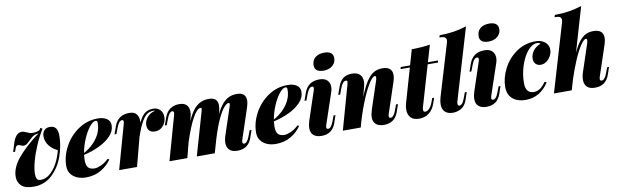

<svg xmlns="http://www.w3.org/2000/svg" viewBox="-48 -1328 6042 1875"><g transform="rotate(-10 2972.5 -390.5)"><path d="M347.7 -451.2Q347.7 -489.3 367.9 -511.2Q388.2 -533.2 425.3 -533.2Q501.5 -533.2 501.5 -435.1Q501.5 -335 464.6 -230.7Q427.7 -126.5 352.8 -56.2Q277.8 14.2 170.4 14.2Q85 14.2 48.3 -21.2Q11.7 -56.6 11.7 -109.9Q11.7 -200.2 88.4 -293.2Q165 -386.2 303.7 -490.2Q282.7 -489.3 265.4 -481.7Q248 -474.1 235.6 -463.6Q223.1 -453.1 206.5 -436.5Q187 -416.5 173.1 -406.7Q159.2 -397 141.6 -397Q130.4 -397 112.8 -404.8Q98.1 -412.1 88.4 -412.1Q76.2 -412.1 69.1 -403.3Q62 -394.5 55.7 -374L48.3 -353H29.3L51.3 -425.8Q82 -534.2 145.5 -534.2Q156.7 -534.2 165.8 -531.2Q174.8 -528.3 188.5 -522Q205.1 -513.7 219.7 -509.3Q234.4 -504.9 255.4 -504.9Q290.5 -504.9 320.3 -520L330.6 -539.1L351.6 -528.8Q308.6 -459.5 274.4 -379.6Q240.2 -299.8 220.9 -227.5Q201.7 -155.3 201.7 -106.9Q201.7 -71.8 211.9 -55.4Q222.2 -39.1 247.6 -39.1Q297.4 -39.1 340.1 -75Q382.8 -110.8 414.1 -169.4Q445.3 -228 462.4 -295.9Q411.1 -319.3 379.4 -360.4Q347.7 -401.4 347.7 -451.2Z M706.5 -206.1Q703.1 -175.3 703.1 -154.8Q703.1 -100.1 724.1 -79.1Q745.1 -58.1 786.1 -58.1Q811 -58.1 850.3 -75.2Q889.6 -92.3 926.3 -127.9L941.9 -120.1Q903.8 -63 838.9 -24.4Q773.9 14.2 689 14.2Q641.1 14.2 601.8 -2.2Q562.5 -18.6 539.3 -50.3Q516.1 -82 516.1 -127Q516.1 -225.1 566.7 -319.3Q617.2 -413.6 704.8 -473.4Q792.5 -533.2 897.9 -533.2Q954.1 -533.2 988 -510.7Q1022 -488.3 1022 -444.8Q1022 -387.7 976.6 -339.8Q931.2 -292 859.4 -258.3Q787.6 -224.6 706.5 -206.1ZM709.5 -224.1Q763.2 -254.4 801.3 -292Q892.1 -381.8 892.1 -488.8Q892.1 -514.2 876 -514.2Q848.1 -514.2 813.5 -470.9Q778.8 -427.7 750 -360.1Q721.2 -292.5 709.5 -224.1Z M1543 -436Q1543 -402.8 1528.3 -374Q1513.7 -345.2 1488 -328.1Q1462.4 -311 1430.2 -311Q1393.6 -311 1374.3 -330.1Q1355 -349.1 1355 -386.2Q1355 -415 1369.9 -441.4Q1384.8 -467.8 1409.9 -486.1Q1435.1 -504.4 1464.4 -509.8Q1454.1 -513.2 1450.2 -513.2Q1418.5 -513.2 1392.6 -500.2Q1366.7 -487.3 1335.2 -436.3Q1303.7 -385.3 1269 -280.8L1195.3 0H1018.1L1140.1 -434.1Q1144.5 -450.2 1144.5 -460Q1144.5 -476.1 1131.3 -476.1Q1115.7 -476.1 1102.5 -461.9Q1089.4 -447.8 1076.2 -413.1L1053.2 -352.1H1034.2L1062 -430.2Q1099.6 -533.2 1210.9 -533.2Q1260.3 -533.2 1282 -506.6Q1303.7 -480 1303.7 -438Q1303.7 -432.1 1302.7 -419.4Q1322.3 -462.4 1343.5 -487.1Q1364.7 -511.7 1389.4 -522.5Q1414.1 -533.2 1446.3 -533.2Q1476.6 -533.2 1498.3 -520.5Q1520 -507.8 1531.5 -485.6Q1543 -463.4 1543 -436Z M2359.4 -162.1 2334 -88.9Q2298.8 14.2 2190.9 14.2Q2124 14.2 2098.1 -27.8Q2085 -50.3 2085 -80.6Q2085 -114.3 2100.1 -158.2L2186 -417Q2193.4 -438.5 2193.4 -449.2Q2193.4 -460.9 2185.1 -460.9Q2166 -460.9 2138.9 -430.9Q2111.8 -400.9 2077.6 -329.3Q2043.5 -257.8 2007.3 -141.6L1966.3 0H1788.1L1908.2 -417Q1916 -443.8 1916 -451.2Q1916 -460.9 1906.2 -460.9Q1870.6 -460.9 1826.4 -380.4Q1782.2 -299.8 1734.4 -154.8L1694.3 0H1517.1L1639.2 -434.1Q1643.6 -450.2 1643.6 -459Q1643.6 -476.1 1627.9 -476.1Q1599.1 -476.1 1575.2 -413.1L1552.2 -352.1H1533.2L1561 -430.2Q1580.6 -483.4 1618.4 -508.3Q1656.2 -533.2 1705.1 -533.2Q1756.8 -533.2 1779.8 -508.1Q1802.7 -482.9 1802.7 -441.9Q1802.7 -419.4 1796.4 -393.1L1785.2 -349.1Q1813.5 -414.6 1845 -455.1Q1876.5 -495.6 1914.3 -514.4Q1952.1 -533.2 2000 -533.2Q2087.9 -533.2 2087.9 -453.6Q2087.9 -422.9 2076.2 -381.8L2070.8 -363.8Q2101.1 -428.7 2133.8 -466.1Q2166.5 -503.4 2201.2 -518.3Q2235.8 -533.2 2277.3 -533.2Q2367.2 -533.2 2367.2 -454.6Q2367.2 -423.3 2353 -381.8L2254.4 -85Q2249.5 -70.3 2249.5 -61Q2249.5 -43 2266.1 -43Q2295.9 -43 2319.3 -106L2340.3 -162.1Z M2588.9 -206.1Q2585.4 -175.3 2585.4 -154.8Q2585.4 -100.1 2606.4 -79.1Q2627.4 -58.1 2668.5 -58.1Q2693.4 -58.1 2732.7 -75.2Q2772 -92.3 2808.6 -127.9L2824.2 -120.1Q2786.1 -63 2721.2 -24.4Q2656.2 14.2 2571.3 14.2Q2523.4 14.2 2484.1 -2.2Q2444.8 -18.6 2421.6 -50.3Q2398.4 -82 2398.4 -127Q2398.4 -225.1 2449 -319.3Q2499.5 -413.6 2587.2 -473.4Q2674.8 -533.2 2780.3 -533.2Q2836.4 -533.2 2870.4 -510.7Q2904.3 -488.3 2904.3 -444.8Q2904.3 -387.7 2858.9 -339.8Q2813.5 -292 2741.7 -258.3Q2669.9 -224.6 2588.9 -206.1ZM2591.8 -224.1Q2645.5 -254.4 2683.6 -292Q2774.4 -381.8 2774.4 -488.8Q2774.4 -514.2 2758.3 -514.2Q2730.5 -514.2 2695.8 -470.9Q2661.1 -427.7 2632.3 -360.1Q2603.5 -292.5 2591.8 -224.1Z M3188 -782.2Q3231.4 -782.2 3254.2 -764.9Q3276.9 -747.6 3276.9 -713.9Q3276.9 -683.1 3260.7 -659.4Q3244.6 -635.7 3216.6 -622.8Q3188.5 -609.9 3153.8 -609.9Q3110.8 -609.9 3088.4 -626.7Q3065.9 -643.6 3065.9 -675.8Q3065.9 -728 3099.6 -755.1Q3133.3 -782.2 3188 -782.2ZM3029.3 -459Q3029.3 -476.1 3015.1 -476.1Q2999.5 -476.1 2986.3 -461.9Q2973.1 -447.8 2960 -413.1L2937 -352.1H2918L2945.8 -430.2Q2983.4 -533.2 3095.2 -533.2Q3148.9 -533.2 3174.1 -507.3Q3199.2 -481.4 3199.2 -440.9Q3199.2 -417 3190.9 -393.1L3086.9 -85Q3082 -70.3 3082 -60.5Q3082 -43 3099.1 -43Q3128.4 -43 3151.9 -106L3172.9 -162.1H3191.9L3167 -88.9Q3131.8 14.2 3023.9 14.2Q2973.1 14.2 2945.3 -9.8Q2917.5 -33.7 2917.5 -80.6Q2917.5 -113.8 2932.1 -158.2L3023.9 -434.1Q3029.3 -448.2 3029.3 -459Z M3811.5 -162.1 3786.6 -88.9Q3750.5 14.2 3643.6 14.2Q3579.1 14.2 3553.2 -22Q3536.6 -44.4 3536.6 -78.1Q3536.6 -109.9 3552.2 -158.2L3638.2 -417Q3647 -442.4 3647 -456.1Q3647 -471.2 3636.2 -471.2Q3610.4 -471.2 3569.1 -401.1Q3527.8 -331.1 3485.6 -221.9Q3443.4 -112.8 3414.6 -2.9L3415 -4.9L3413.6 0H3236.3L3358.4 -434.1Q3364.3 -456.1 3364.3 -462.9Q3364.3 -476.1 3349.6 -476.1Q3334 -476.1 3320.8 -461.9Q3307.6 -447.8 3294.4 -413.1L3271.5 -352.1H3252.4L3280.3 -430.2Q3298.8 -482.9 3332.5 -508.1Q3366.2 -533.2 3417.5 -533.2Q3473.6 -533.2 3498.3 -506.8Q3522.9 -480.5 3522.9 -439Q3522.9 -417.5 3516.6 -393.1L3489.3 -289.1Q3528.3 -386.7 3564.2 -439.7Q3600.1 -492.7 3636.7 -512.9Q3673.3 -533.2 3720.2 -533.2Q3818.4 -533.2 3818.4 -450.2Q3818.4 -421.4 3805.2 -381.8L3706.5 -85Q3701.7 -70.3 3701.7 -61Q3701.7 -43 3718.3 -43Q3748 -43 3771.5 -106L3792.5 -162.1Z M4042 -65.9Q4042 -43 4063 -43Q4082.5 -43 4102.8 -64.7Q4123 -86.4 4135.3 -119.1L4150.9 -162.1H4169.9L4150.9 -106.9Q4131.3 -49.3 4090.3 -17.6Q4049.3 14.2 3992.2 14.2Q3936.5 14.2 3908.9 -15.1Q3881.3 -44.4 3881.3 -94.2Q3881.3 -123.5 3891.1 -158.2L3987.8 -494.1H3896L3900.9 -514.2H3993.7L4037.1 -666Q4143.6 -667.5 4219.2 -680.2L4170.4 -514.2H4270L4267.1 -494.1H4164.6L4044.9 -85Q4042 -74.2 4042 -65.9Z M4383.8 -66.4Q4383.8 -54.2 4389.4 -48.6Q4395 -43 4402.8 -43Q4412.6 -43 4426 -55.4Q4439.5 -67.9 4453.6 -106L4474.6 -162.1H4493.7L4468.8 -88.9Q4448.7 -30.8 4409.7 -8.3Q4370.6 14.2 4326.7 14.2Q4276.9 14.2 4249 -11.7Q4221.2 -37.6 4221.2 -87.4Q4221.2 -118.2 4232.9 -158.2L4385.7 -667Q4390.6 -685.1 4390.6 -694.8Q4390.6 -714.8 4375 -723.9Q4359.4 -732.9 4322.8 -732.9L4329.6 -753.9Q4409.2 -754.4 4472.7 -764.6Q4536.1 -774.9 4597.7 -794.9L4386.7 -85Q4383.8 -74.2 4383.8 -66.4Z M4824.2 -782.2Q4867.7 -782.2 4890.4 -764.9Q4913.1 -747.6 4913.1 -713.9Q4913.1 -683.1 4897 -659.4Q4880.9 -635.7 4852.8 -622.8Q4824.7 -609.9 4790 -609.9Q4747.1 -609.9 4724.6 -626.7Q4702.1 -643.6 4702.1 -675.8Q4702.1 -728 4735.8 -755.1Q4769.5 -782.2 4824.2 -782.2ZM4665.5 -459Q4665.5 -476.1 4651.4 -476.1Q4635.7 -476.1 4622.6 -461.9Q4609.4 -447.8 4596.2 -413.1L4573.2 -352.1H4554.2L4582 -430.2Q4619.6 -533.2 4731.4 -533.2Q4785.2 -533.2 4810.3 -507.3Q4835.4 -481.4 4835.4 -440.9Q4835.4 -417 4827.1 -393.1L4723.1 -85Q4718.3 -70.3 4718.3 -60.5Q4718.3 -43 4735.4 -43Q4764.6 -43 4788.1 -106L4809.1 -162.1H4828.1L4803.2 -88.9Q4768.1 14.2 4660.2 14.2Q4609.4 14.2 4581.5 -9.8Q4553.7 -33.7 4553.7 -80.6Q4553.7 -113.8 4568.4 -158.2L4660.2 -434.1Q4665.5 -448.2 4665.5 -459Z M5058.6 -149.9Q5058.6 -98.1 5079.8 -73Q5101.1 -47.9 5138.7 -47.9Q5170.4 -47.9 5199.7 -65.9Q5229 -84 5258.8 -127.9L5278.8 -120.1Q5192.4 14.2 5049.8 14.2Q4997.6 14.2 4957.3 -3.2Q4917 -20.5 4894.3 -55.9Q4871.6 -91.3 4871.6 -144Q4871.6 -232.9 4917.7 -323.7Q4963.9 -414.6 5047.9 -473.9Q5131.8 -533.2 5238.8 -533.2Q5278.8 -533.2 5308.3 -519Q5337.9 -504.9 5353.3 -481.2Q5368.7 -457.5 5368.7 -429.2Q5368.7 -397.5 5352.5 -366.9Q5336.4 -336.4 5309.3 -317.1Q5282.2 -297.9 5251.5 -297.9Q5233.4 -297.9 5218 -305.9Q5202.6 -314 5193.1 -329.8Q5183.6 -345.7 5183.6 -368.2Q5183.6 -399.4 5197.8 -426.8Q5211.9 -454.1 5235.1 -473.4Q5258.3 -492.7 5285.6 -501Q5272 -513.2 5251.5 -513.2Q5203.1 -513.2 5158.4 -459.7Q5113.8 -406.2 5086.2 -321.8Q5058.6 -237.3 5058.6 -149.9Z M5904.3 -162.1 5879.4 -88.9Q5844.2 14.2 5736.3 14.2Q5682.1 14.2 5656.7 -11.2Q5631.3 -36.6 5631.3 -81.1Q5631.3 -116.7 5645.5 -158.2L5731.4 -417Q5740.2 -442.4 5740.2 -456.1Q5740.2 -471.2 5729.5 -471.2Q5707.5 -471.2 5673.6 -419.4Q5639.6 -367.7 5603.3 -282.7Q5566.9 -197.8 5536.1 -102.1L5508.3 -6.8L5507.3 -2.9V-3.9L5506.3 0H5329.6L5527.3 -667Q5532.2 -685.1 5532.2 -694.8Q5532.2 -714.8 5516.6 -723.9Q5501 -732.9 5464.4 -732.9L5471.7 -753.9Q5550.8 -754.4 5614.5 -764.6Q5678.2 -774.9 5739.7 -794.9L5610.4 -353.5Q5643.1 -424.3 5674.6 -463.4Q5706.1 -502.4 5739 -517.8Q5772 -533.2 5813.5 -533.2Q5911.6 -533.2 5911.6 -450.2Q5911.6 -421.4 5898.4 -381.8L5799.3 -85Q5794.4 -70.3 5794.4 -61.5Q5794.4 -43 5811.5 -43Q5841.3 -43 5864.7 -106L5885.7 -162.1Z"/></g></svg>

Font: TypoPRO Playfair Display
Style: Italic
Weight: 900
Italic angle: -14°
Designer: Claus Eggers Sørensen
Foundry: Claus Eggers Sørensen
Version: Version 1.004;PS 001.004;hotconv 1.0.70;makeotf.lib2.5.58329